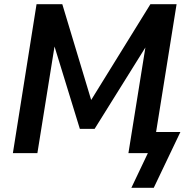

<svg xmlns="http://www.w3.org/2000/svg" viewBox="-20 -725 893 909"><path d="M602 164 680 0H588L672 -523L680 -519L428 -115H358L231 -528L242 -529L157 0H41L153 -705H275L420 -224L397 -228L692 -705H816L719 -100H834L708 164Z"/></svg>

Font: Nunito Sans 10pt SemiCondensed
Style: Bold Italic
Weight: 700
Width: 4
Italic angle: -9°
Designer: Vernon Adams
Foundry: Vernon Adams
Version: Version 3.101;gftools[0.9.27]